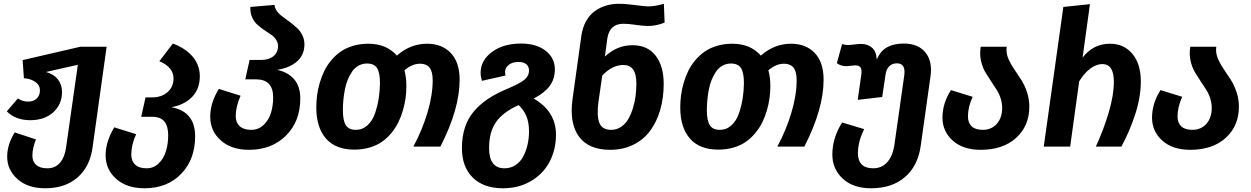

<svg xmlns="http://www.w3.org/2000/svg" viewBox="-20 -778 6642 1019"><path d="M405.8 -529.8H545.9L471.2 4.9Q457.5 105.5 392.1 163.3Q326.7 221.2 219.2 221.2Q127.9 221.2 73 172.6Q18.1 124 18.1 53.2Q18.1 -11.2 58.1 -75.2L170.9 -38.1Q151.9 8.8 151.9 47.9Q151.9 79.6 172.1 97.4Q192.4 115.2 231 115.2Q273.9 115.2 299.1 85Q324.2 54.7 331.1 2L393.1 -434.1L224.1 -396Q264.6 -385.3 286.9 -357.2Q309.1 -329.1 309.1 -290Q309.1 -224.1 262.7 -182.1Q216.3 -140.1 140.1 -140.1Q63 -140.1 16.1 -187L75.2 -255.9Q98.1 -238.8 129.9 -238.8Q157.7 -238.8 174.8 -254.9Q191.9 -271 191.9 -297.9Q191.9 -326.7 167.2 -343.5Q142.6 -360.4 106.9 -362.8L100.1 -459Z M889.6 -209Q1015.6 -186 1015.6 -54.2Q1015.6 67.9 941.7 144.5Q867.7 221.2 746.6 221.2Q652.3 221.2 596.4 171.1Q540.5 121.1 540.5 45.9Q540.5 -25.9 586.4 -102.1L702.6 -65.9Q676.8 -9.3 676.8 42Q676.8 76.7 697.5 95.9Q718.3 115.2 757.8 115.2Q794.9 115.2 821.5 89.8Q848.1 64.5 860.4 25.4Q872.6 -13.7 872.6 -60.1Q872.6 -108.4 852.3 -133.3Q832 -158.2 786.6 -158.2H729.5L752.4 -261.2H788.6Q836.9 -261.2 868.9 -288.8Q900.9 -316.4 900.9 -361.8Q900.9 -421.4 825.7 -453.1L897.5 -546.9Q925.3 -537.1 949.7 -522Q974.1 -506.8 995.1 -485.6Q1016.1 -464.4 1028.3 -435.5Q1040.5 -406.7 1040.5 -374Q1040.5 -306.2 999.8 -263.9Q959 -221.7 889.6 -209Z M1450.7 -407.2Q1506.8 -396 1540.3 -358.2Q1573.7 -320.3 1573.7 -254.9Q1573.7 -133.8 1497.8 -58.3Q1421.9 17.1 1301.8 17.1Q1207.5 17.1 1151.6 -33Q1095.7 -83 1095.7 -158.2Q1095.7 -232.9 1141.6 -306.2L1256.8 -270Q1231 -210.9 1231 -162.1Q1231 -127.4 1252.2 -108.2Q1273.4 -88.9 1313 -88.9Q1351.6 -88.9 1378.9 -114.7Q1406.2 -140.6 1418 -178.5Q1429.7 -216.3 1429.7 -261.2Q1429.7 -356.9 1338.9 -356.9H1281.7L1304.7 -460H1366.7Q1407.7 -460 1431.6 -480Q1455.6 -500 1455.6 -533.2Q1455.6 -552.7 1444.3 -568.8Q1433.1 -585 1416.5 -595.5Q1399.9 -606 1380.6 -619.6Q1361.3 -633.3 1345 -647.7Q1328.6 -662.1 1318.1 -686.3Q1307.6 -710.4 1308.6 -741.2L1437 -752Q1438 -734.9 1450.2 -718.5Q1462.4 -702.1 1480 -689.7Q1497.6 -677.2 1517.8 -661.6Q1538.1 -646 1555.4 -630.4Q1572.8 -614.7 1584.2 -592Q1595.7 -569.3 1595.7 -543Q1595.7 -487.3 1557.1 -452.6Q1518.6 -418 1450.7 -407.2Z M2246.6 -545.9Q2325.7 -545.9 2372.6 -496.6Q2419.4 -447.3 2419.4 -355Q2419.4 -199.7 2317.4 0H2173.8Q2220.2 -85.9 2248.3 -179.2Q2276.4 -272.5 2276.4 -352.1Q2276.4 -398.4 2259.5 -419.2Q2242.7 -439.9 2209.5 -439.9Q2167.5 -439.9 2126.5 -404.8Q2136.7 -367.2 2136.7 -321.8Q2136.7 -290 2132.6 -258.3Q2128.4 -226.6 2118.7 -192.9Q2108.9 -159.2 2094.2 -129.2Q2079.6 -99.1 2057.4 -72.3Q2035.2 -45.4 2007.6 -25.9Q1980 -6.3 1942.1 4.9Q1904.3 16.1 1860.8 16.1Q1761.2 16.1 1710 -42.7Q1658.7 -101.6 1658.7 -208Q1658.7 -240.2 1662.8 -272.2Q1667 -304.2 1676.8 -337.9Q1686.5 -371.6 1701.2 -401.6Q1715.8 -431.6 1738.3 -458.3Q1760.7 -484.9 1788.3 -504.2Q1815.9 -523.4 1853.5 -534.7Q1891.1 -545.9 1934.6 -545.9Q2031.2 -545.9 2086.4 -482.9Q2157.7 -545.9 2246.6 -545.9ZM1868.7 -88.9Q1904.3 -88.9 1930.7 -113.3Q1957 -137.7 1970.5 -177.2Q1983.9 -216.8 1990 -256.1Q1996.1 -295.4 1996.6 -335.9Q1996.6 -392.1 1981.2 -416.5Q1965.8 -440.9 1927.7 -440.9Q1903.3 -440.9 1883.1 -429.7Q1862.8 -418.5 1849.1 -398.7Q1835.4 -378.9 1825.4 -354.5Q1815.4 -330.1 1810.1 -301.3Q1804.7 -272.5 1802.2 -246.3Q1799.8 -220.2 1799.8 -193.8Q1799.8 -138.2 1815.4 -113.5Q1831.1 -88.9 1868.7 -88.9Z M2812.5 -254.9Q2930.7 -187 2930.7 -63Q2930.7 16.6 2896.5 81.1Q2862.3 145.5 2797.6 183.3Q2732.9 221.2 2649.4 221.2Q2546.4 221.2 2489 164.3Q2431.6 107.4 2431.6 8.8Q2431.6 -51.3 2447 -99.6Q2462.4 -147.9 2493.7 -185.3Q2524.9 -222.7 2566.7 -251Q2608.4 -279.3 2666.5 -304.2Q2737.8 -334 2762.7 -354.2Q2787.6 -374.5 2787.6 -403.8Q2787.6 -424.8 2773.4 -437Q2759.3 -449.2 2732.4 -449.2Q2699.2 -449.2 2679.9 -433.6Q2660.6 -418 2660.6 -396Q2660.6 -386.7 2662.6 -377L2537.6 -349.1Q2530.8 -372.1 2530.8 -392.1Q2530.8 -457 2590.8 -502Q2650.9 -546.9 2745.6 -546.9Q2827.1 -546.9 2876 -508.5Q2924.8 -470.2 2924.8 -410.2Q2924.8 -358.4 2897 -321.3Q2869.1 -284.2 2812.5 -254.9ZM2657.7 115.2Q2690.9 115.2 2716.8 97.7Q2742.7 80.1 2757.6 51.3Q2772.5 22.5 2780 -11Q2787.6 -44.4 2787.6 -80.1Q2787.6 -127.9 2773.9 -161.1Q2760.3 -194.3 2732.4 -220.2Q2648.9 -182.6 2612.3 -129.9Q2575.7 -77.1 2575.7 7.8Q2575.7 115.2 2657.7 115.2Z M3336.4 -538.1Q3417 -538.1 3459.7 -482.7Q3502.4 -427.2 3502.4 -333Q3502.4 -258.3 3483.9 -194.6Q3465.3 -130.9 3430.4 -83.7Q3395.5 -36.6 3341.1 -9.8Q3286.6 17.1 3218.3 17.1Q3103.5 17.1 3052.2 -53.7Q3001 -124.5 3018.6 -252L3065.4 -587.9Q3071.8 -631.8 3090.3 -665.3Q3108.9 -698.7 3136.2 -718.5Q3163.6 -738.3 3195.6 -748Q3227.5 -757.8 3264.2 -757.8Q3302.2 -757.8 3351.6 -751Q3400.9 -744.1 3420.4 -744.1Q3455.6 -744.1 3503.4 -757.8L3507.3 -658.2Q3464.8 -640.1 3418.5 -640.1Q3395 -640.1 3354.5 -646Q3314 -651.9 3288.6 -651.9Q3214.8 -651.9 3203.1 -573.2L3190.4 -478Q3255.4 -538.1 3336.4 -538.1ZM3224.1 -88.9Q3252.4 -88.9 3275.9 -104.5Q3299.3 -120.1 3314 -145.3Q3328.6 -170.4 3338.9 -203.4Q3349.1 -236.3 3353.3 -269.5Q3357.4 -302.7 3357.4 -335.9Q3357.4 -433.1 3288.6 -433.1Q3229 -433.1 3176.3 -377L3156.2 -237.8Q3146.5 -164.6 3160.6 -126.7Q3174.8 -88.9 3224.1 -88.9Z M4178.2 -545.9Q4257.3 -545.9 4304.2 -496.6Q4351.1 -447.3 4351.1 -355Q4351.1 -199.7 4249 0H4105.5Q4151.9 -85.9 4179.9 -179.2Q4208 -272.5 4208 -352.1Q4208 -398.4 4191.2 -419.2Q4174.3 -439.9 4141.1 -439.9Q4099.1 -439.9 4058.1 -404.8Q4068.4 -367.2 4068.4 -321.8Q4068.4 -290 4064.2 -258.3Q4060.1 -226.6 4050.3 -192.9Q4040.5 -159.2 4025.9 -129.2Q4011.2 -99.1 3989 -72.3Q3966.8 -45.4 3939.2 -25.9Q3911.6 -6.3 3873.8 4.9Q3835.9 16.1 3792.5 16.1Q3692.9 16.1 3641.6 -42.7Q3590.3 -101.6 3590.3 -208Q3590.3 -240.2 3594.5 -272.2Q3598.6 -304.2 3608.4 -337.9Q3618.2 -371.6 3632.8 -401.6Q3647.5 -431.6 3669.9 -458.3Q3692.4 -484.9 3720 -504.2Q3747.6 -523.4 3785.2 -534.7Q3822.8 -545.9 3866.2 -545.9Q3962.9 -545.9 4018.1 -482.9Q4089.4 -545.9 4178.2 -545.9ZM3800.3 -88.9Q3835.9 -88.9 3862.3 -113.3Q3888.7 -137.7 3902.1 -177.2Q3915.5 -216.8 3921.6 -256.1Q3927.7 -295.4 3928.2 -335.9Q3928.2 -392.1 3912.8 -416.5Q3897.5 -440.9 3859.4 -440.9Q3835 -440.9 3814.7 -429.7Q3794.4 -418.5 3780.8 -398.7Q3767.1 -378.9 3757.1 -354.5Q3747.1 -330.1 3741.7 -301.3Q3736.3 -272.5 3733.9 -246.3Q3731.4 -220.2 3731.4 -193.8Q3731.4 -138.2 3747.1 -113.5Q3762.7 -88.9 3800.3 -88.9Z M4776.4 -546.9Q4853 -546.9 4891.4 -499.8Q4929.7 -452.6 4918.5 -373L4866.2 -2Q4851.1 103.5 4782.2 162.4Q4713.4 221.2 4603 221.2Q4507.3 221.2 4452.4 169.9Q4397.5 118.7 4397.5 42Q4397.5 -45.4 4449.2 -127.9L4566.4 -92.8Q4533.2 -26.4 4533.2 36.1Q4533.2 73.7 4553.2 94.5Q4573.2 115.2 4614.3 115.2Q4660.2 115.2 4689.5 82Q4718.8 48.8 4727.1 -11.2L4779.3 -378.9Q4787.6 -441.9 4740.2 -441.9Q4714.8 -441.9 4698.7 -425.5Q4682.6 -409.2 4679.2 -377.9L4662.1 -263.2L4532.2 -248L4551.3 -382.8Q4554.7 -408.7 4547.1 -419.9Q4539.6 -431.2 4519 -431.2Q4510.7 -431.2 4495.1 -429Q4479.5 -426.8 4472.2 -426.8Q4441.9 -426.8 4421.4 -442.9L4449.2 -543.9Q4464.4 -539.1 4481.4 -539.1Q4492.2 -539.1 4513.9 -542Q4535.6 -544.9 4550.3 -544.9Q4584 -544.9 4607.2 -525.6Q4630.4 -506.3 4633.3 -462.9Q4653.8 -508.8 4689.2 -527.8Q4724.6 -546.9 4776.4 -546.9Z M5442.9 -211.9Q5442.9 -109.9 5373 -46.4Q5303.2 17.1 5185.1 17.1H5184.1Q5091.3 17.1 5036.6 -31.7Q4981.9 -80.6 4981.9 -153.8Q4981.9 -229.5 5026.9 -299.8L5142.1 -264.2Q5117.2 -210 5117.2 -160.2Q5117.2 -126 5137 -107.4Q5156.7 -88.9 5195.8 -88.9Q5242.2 -88.9 5270.5 -121.1Q5298.8 -153.3 5298.8 -205.1Q5298.8 -231.4 5290.3 -257.3Q5281.7 -283.2 5268.6 -303Q5255.4 -322.8 5240.5 -345.9Q5225.6 -369.1 5212.4 -389.9Q5199.2 -410.6 5190.7 -438.7Q5182.1 -466.8 5182.1 -496.1Q5182.1 -515.1 5185.1 -529.8H5323.2Q5321.8 -522.5 5321.8 -512.2Q5321.8 -487.3 5334.2 -460.4Q5346.7 -433.6 5364.5 -408Q5382.3 -382.3 5400.1 -354.2Q5418 -326.2 5430.4 -289.1Q5442.9 -252 5442.9 -211.9Z M5870.6 -545.9Q5945.3 -545.9 5990 -492.2Q6034.7 -438.5 6034.7 -346.2Q6034.7 -263.7 6005.6 -173.3Q5976.6 -83 5931.6 0H5795.9Q5837.4 -89.8 5864.5 -181.6Q5891.6 -273.4 5891.6 -344.2Q5891.6 -438 5830.6 -438Q5799.8 -438 5767.6 -414.8Q5735.4 -391.6 5707.5 -346.2L5659.7 0H5519.5L5623.5 -741.2L5764.6 -755.9L5725.6 -472.2Q5782.2 -545.9 5870.6 -545.9Z M6555.2 -211.9Q6555.2 -109.9 6485.4 -46.4Q6415.5 17.1 6297.4 17.1H6296.4Q6203.6 17.1 6148.9 -31.7Q6094.2 -80.6 6094.2 -153.8Q6094.2 -229.5 6139.2 -299.8L6254.4 -264.2Q6229.5 -210 6229.5 -160.2Q6229.5 -126 6249.3 -107.4Q6269 -88.9 6308.1 -88.9Q6354.5 -88.9 6382.8 -121.1Q6411.1 -153.3 6411.1 -205.1Q6411.1 -231.4 6402.6 -257.3Q6394 -283.2 6380.9 -303Q6367.7 -322.8 6352.8 -345.9Q6337.9 -369.1 6324.7 -389.9Q6311.5 -410.6 6303 -438.7Q6294.4 -466.8 6294.4 -496.1Q6294.4 -515.1 6297.4 -529.8H6435.5Q6434.1 -522.5 6434.1 -512.2Q6434.1 -487.3 6446.5 -460.4Q6459 -433.6 6476.8 -408Q6494.6 -382.3 6512.5 -354.2Q6530.3 -326.2 6542.7 -289.1Q6555.2 -252 6555.2 -211.9Z"/></svg>

Font: FiraGO SemiBold
Style: Italic
Weight: 600
Italic angle: -8°
Designer: bBox Type GmbH
Foundry: bBox Type GmbH
Version: Version 1.001;PS 001.001;hotconv 1.0.88;makeotf.lib2.5.64775